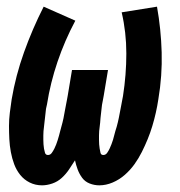

<svg xmlns="http://www.w3.org/2000/svg" viewBox="-20 -548 540 576"><path d="M278 8Q263 8 249 2.5Q235 -3 226.5 -14.5Q218 -26 213 -39.5Q208 -53 205 -67Q196 -53 187 -39.5Q178 -26 165.5 -14.5Q153 -3 137 2.5Q121 8 106 8Q86 8 69 -0.5Q52 -9 40.5 -23.5Q29 -38 22.5 -55.5Q16 -73 12.5 -92Q9 -111 8 -130.5Q7 -150 7 -170Q7 -190 9.5 -210Q12 -230 15 -250Q27 -321 52 -391Q77 -461 111 -528L206 -486Q174 -426 152.5 -362.5Q131 -299 121 -235Q119 -228 118 -221.5Q117 -215 116.5 -208Q116 -201 115 -194.5Q114 -188 113.5 -181.5Q113 -175 112 -168Q111 -161 110.5 -154.5Q110 -148 110 -141.5Q110 -135 110 -128.5Q110 -122 110.5 -115Q111 -108 112 -102Q113 -96 115 -89.5Q117 -83 124 -83Q131 -83 135.5 -89.5Q140 -96 143 -102Q146 -108 148.5 -114.5Q151 -121 153 -127.5Q155 -134 157 -141Q159 -148 160.5 -154.5Q162 -161 164 -167.5Q166 -174 167.5 -180.5Q169 -187 170.5 -193.5Q172 -200 173 -207Q174 -214 175.5 -220.5Q177 -227 178 -233.5Q179 -240 180.5 -246.5Q182 -253 183 -260L196 -338H304L291 -260Q290 -253 288.5 -246.5Q287 -240 286 -233.5Q285 -227 284.5 -220.5Q284 -214 283 -207Q282 -200 281.5 -193.5Q281 -187 280.5 -180.5Q280 -174 279 -167.5Q278 -161 277.5 -154.5Q277 -148 277 -141.5Q277 -135 277 -128Q277 -121 277.5 -114.5Q278 -108 279 -102Q280 -96 281.5 -89.5Q283 -83 290 -83Q297 -83 301.5 -89.5Q306 -96 309 -102.5Q312 -109 314.5 -115.5Q317 -122 319 -128.5Q321 -135 322.5 -141.5Q324 -148 326 -154.5Q328 -161 330 -167.5Q332 -174 333.5 -181Q335 -188 336.5 -194.5Q338 -201 339 -207.5Q340 -214 341.5 -220.5Q343 -227 344 -233.5Q345 -240 346.5 -247Q348 -254 349 -260Q359 -324 359 -387.5Q359 -451 345 -511L451 -528Q463 -461 465 -391Q467 -321 455 -250Q452 -230 447.5 -210Q443 -190 437 -170Q431 -150 423 -130.5Q415 -111 405.5 -92Q396 -73 383.5 -55.5Q371 -38 354.5 -23.5Q338 -9 318 -0.5Q298 8 278 8Z"/></svg>

Font: Iosevka SS18 Extrabold
Style: Italic
Weight: 800
Italic angle: -9°
Monospace: yes
Designer: Belleve Invis
Foundry: Belleve Invis
Version: Version 25.1.1; ttfautohint (v1.8.4)